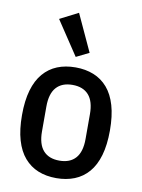

<svg xmlns="http://www.w3.org/2000/svg" viewBox="-89 -856 685 929"><g transform="rotate(10 253.0 -391.5)"><path d="M253 12Q203 12 163.5 -4Q124 -20 95.5 -53Q67 -86 52 -137.5Q37 -189 37 -260Q37 -331 52 -382.5Q67 -434 95.5 -467Q124 -500 163.5 -516Q203 -532 253 -532Q302 -532 342 -516Q382 -500 410.5 -467Q439 -434 454 -382.5Q469 -331 469 -260Q469 -189 454 -137.5Q439 -86 410.5 -53Q382 -20 342 -4Q302 12 253 12ZM253 -74Q305 -74 332.5 -105Q360 -136 360 -199V-321Q360 -384 332.5 -415Q305 -446 253 -446Q201 -446 173.5 -415Q146 -384 146 -321V-199Q146 -136 173.5 -105Q201 -74 253 -74ZM133 -749 223 -795 307 -613 244 -582Z"/></g></svg>

Font: IBM Plex Sans Condensed Medium
Style: Regular
Weight: 500
Width: 3
Designer: Mike Abbink, Paul van der Laan, Pieter van Rosmalen
Foundry: Bold Monday
Version: Version 1.3